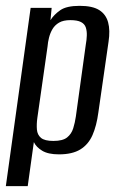

<svg xmlns="http://www.w3.org/2000/svg" viewBox="-21 -522 411 658"><path d="M-1 116 84 -495H156L152 -453Q164 -472 185.5 -487Q207 -502 252 -502Q296 -502 319 -487.5Q342 -473 349.5 -445.5Q357 -418 351 -379L316 -136Q310 -91 296 -59Q282 -27 254.5 -10Q227 7 181 7Q144 7 123.5 -5.5Q103 -18 95 -35L74 116ZM162 -39Q194 -39 209 -51Q224 -63 230 -82.5Q236 -102 239 -123L273 -369Q276 -385 276.5 -400.5Q277 -416 273 -428Q269 -440 256.5 -446.5Q244 -453 220 -453Q196 -453 181.5 -444.5Q167 -436 159 -422.5Q151 -409 147 -393Q143 -377 142 -363L107 -118Q104 -96 105.5 -78Q107 -60 119.5 -49.5Q132 -39 162 -39Z"/></svg>

Font: Alumni Sans Medium
Style: Italic
Weight: 500
Italic angle: -8°
Designer: Robert E. Leuschke
Foundry: Robert E. Leuschke
Version: Version 1.016